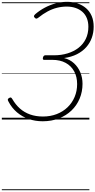

<svg xmlns="http://www.w3.org/2000/svg" viewBox="-20 -1308 1045 2101"><path d="M447 19Q365 19 293.5 -6Q222 -31 165.5 -79Q109 -127 73 -196Q64 -211 65.5 -220Q67 -229 80 -236Q94 -244 100.5 -240.5Q107 -237 115 -224Q150 -163 198 -120.5Q246 -78 309 -55.5Q372 -33 450 -33Q532 -33 600.5 -59.5Q669 -86 719 -134Q769 -182 796.5 -247Q824 -312 824 -388Q824 -468 791.5 -527.5Q759 -587 698.5 -620Q638 -653 552 -653H461Q454 -653 450.5 -659Q447 -665 450 -678Q453 -691 460 -697Q467 -703 475 -703H571Q651 -703 719.5 -724Q788 -745 839 -784.5Q890 -824 918.5 -882Q947 -940 947 -1015Q947 -1068 930 -1109.5Q913 -1151 881 -1179Q849 -1207 805.5 -1221.5Q762 -1236 711 -1236Q656 -1236 604 -1223Q552 -1210 501.5 -1183Q451 -1156 400 -1115Q386 -1104 377.5 -1104Q369 -1104 360 -1114Q350 -1124 351.5 -1132.5Q353 -1141 367 -1154Q414 -1194 470 -1224Q526 -1254 588.5 -1271Q651 -1288 714 -1288Q777 -1288 830 -1270Q883 -1252 922.5 -1217.5Q962 -1183 983.5 -1132.5Q1005 -1082 1005 -1016Q1005 -952 984.5 -894.5Q964 -837 923 -791Q882 -745 821.5 -714.5Q761 -684 681 -673Q745 -657 790 -615.5Q835 -574 859 -516Q883 -458 883 -391Q883 -304 851.5 -229Q820 -154 762 -98.5Q704 -43 624 -12Q544 19 447 19ZM0 763H958V773H0ZM0 -20H958V0H0ZM0 -505H958V-500H0ZM0 -1283H958V-1273H0Z"/></svg>

Font: Playwrite NL Guides
Style: Regular
Weight: 400
Designer: Veronika Burian, José Scaglione
Foundry: TypeTogether
Version: Version 1.003